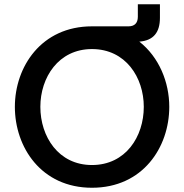

<svg xmlns="http://www.w3.org/2000/svg" viewBox="-20 -874 867 904"><path d="M413 10C653 10 777 -181 777 -371C777 -487 729 -605 636 -678C703 -683 733 -722 733 -790V-854H629V-795C629 -765 613 -750 585 -750H413C174 -750 50 -559 50 -371C50 -181 174 10 413 10ZM413 -97C255 -97 170 -231 170 -371C170 -509 255 -643 413 -643C572 -643 657 -509 657 -371C657 -231 572 -97 413 -97Z"/></svg>

Font: Be Vietnam Pro Medium
Style: Regular
Weight: 500
Designer: Lam Bao, Tony Le, Vietanh Nguyen
Foundry: Yellow Type Foundry
Version: Version 1.002